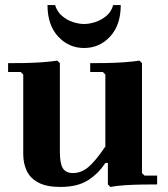

<svg xmlns="http://www.w3.org/2000/svg" viewBox="-20 -730 666 760"><path d="M542 -45 552 -35H602V0Q576 0 542.5 0.5Q509 1 476 3Q443 5 417 10L407 0V-85H397Q369 -42 327.5 -16Q286 10 219 10Q164 10 131.5 -7.5Q99 -25 85.5 -54.5Q72 -84 72 -120V-435L62 -445H12V-480Q38 -480 74 -480.5Q110 -481 145.5 -483.5Q181 -486 207 -490L217 -480V-130Q217 -82 229 -63.5Q241 -45 269 -45Q301 -45 329 -68Q357 -91 397 -150V-435L387 -445H337V-480Q363 -480 399 -480.5Q435 -481 470.5 -483.5Q506 -486 532 -490L542 -480ZM313 -540Q252 -540 210 -585.5Q168 -631 168 -710H198Q206 -684 225 -667.5Q244 -651 268 -643Q292 -635 313 -635Q334 -635 358 -643Q382 -651 401.5 -667.5Q421 -684 428 -710H458Q458 -631 416 -585.5Q374 -540 313 -540Z"/></svg>

Font: Brygada 1918
Style: Regular
Weight: 400
Designer: Mateusz Machalski | Borys Kosmynka | Przemek Hoffer
Foundry: NIEPODLEGLA 2018
Version: Version 3.006